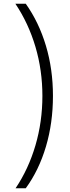

<svg xmlns="http://www.w3.org/2000/svg" viewBox="-20 -852 379 1037"><path d="M64 165Q134 61 171.5 -67Q209 -195 209 -334Q209 -472 171.5 -599Q134 -726 63 -832H119Q190 -732 228 -605Q266 -478 266 -334Q266 -188 228 -60Q190 68 119 165Z"/></svg>

Font: Noto Sans Gurmukhi UI Light
Style: Regular
Weight: 300
Designer: Jelle Bosma - Monotype Design Team
Foundry: Monotype Imaging Inc.
Version: Version 2.004; ttfautohint (v1.8.4.7-5d5b)